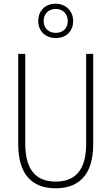

<svg xmlns="http://www.w3.org/2000/svg" viewBox="-20 -1070 600 1034"><path d="M281 -865C335 -865 374 -901 374 -957C374 -1012 333 -1050 279 -1050C226 -1050 186 -1014 186 -957C186 -899 228 -865 281 -865ZM281 -893C239 -893 215 -921 215 -957C215 -994 240 -1022 280 -1022C318 -1022 345 -995 345 -957C345 -919 320 -893 281 -893ZM482 -294V-780H444V-295C444 -148 380 -92 280 -92C176 -92 116 -153 116 -297V-780H78V-295C78 -133 150 -56 280 -56C399 -56 482 -122 482 -294Z"/></svg>

Font: Noto Sans Malayalam UI Condensed ExtraLight
Style: Regular
Weight: 200
Width: 3
Designer: Jelle Bosma - Monotype Design Team
Foundry: Monotype Imaging Inc.
Version: Version 2.104